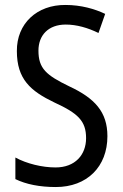

<svg xmlns="http://www.w3.org/2000/svg" viewBox="-20 -744 494 774"><path d="M413 -195C413 -293 362 -348 259 -396C166 -441 135 -468 135 -540C135 -602 175 -645 245 -645C289 -645 334 -632 377 -611L404 -688C362 -708 307 -724 244 -724C129 -725 47 -649 48 -538C48 -425 103 -377 199 -331C295 -287 327 -256 327 -187C327 -120 283 -69 204 -69C150 -69 88 -84 42 -109V-22C85 -1 140 10 205 10C331 10 413 -72 413 -195Z"/></svg>

Font: Noto Sans Bengali Condensed
Style: Regular
Weight: 400
Width: 3
Designer: Jelle Bosma - Monotype Design Team
Foundry: Monotype Imaging Inc.
Version: Version 2.003